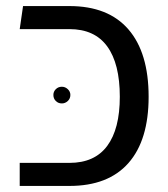

<svg xmlns="http://www.w3.org/2000/svg" viewBox="-20 -613 555 633"><path d="M45 0V-76H209Q292 -76 333.5 -132Q375 -188 375 -294Q375 -403 333.5 -460Q292 -517 209 -517H45L56 -593H209Q337 -593 403.5 -516Q470 -439 470 -294Q470 -151 403.5 -75.5Q337 0 209 0ZM184 -272Q172 -272 164 -280Q156 -288 156 -300Q156 -311 164 -319Q172 -327 184 -327Q195 -327 203.5 -319Q212 -311 212 -300Q212 -288 203.5 -280Q195 -272 184 -272Z"/></svg>

Font: Noto Sans Hebrew Thin
Style: Regular
Weight: 400
Version: Version 3.001